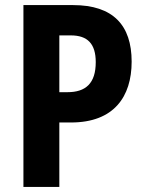

<svg xmlns="http://www.w3.org/2000/svg" viewBox="-20 -734 571 754"><path d="M267 -714H72V0H213V-253H259C427 -253 497 -354 497 -492C497 -635 424 -714 267 -714ZM258 -595C324 -595 356 -562 356 -490C356 -406 316 -372 245 -372H213V-595Z"/></svg>

Font: Noto Sans Armenian Condensed
Style: Bold
Weight: 700
Width: 3
Designer: Monotype Design Team
Foundry: Monotype Imaging Inc.
Version: Version 2.008